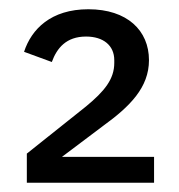

<svg xmlns="http://www.w3.org/2000/svg" viewBox="-20 -724 386 415"><path d="M313 -385H114L203 -452C261 -494 302 -535 302 -594C302 -658 255 -704 171 -704C90 -704 48 -661 32 -612L92 -590C103 -620 123 -645 166 -645C203 -645 227 -626 227 -594V-588C227 -553 206 -527 166 -494L38 -392V-329H313Z"/></svg>

Font: IBM Plex Thai Looped Text
Style: Regular
Weight: 450
Designer: Mike Abbink, Paul van der Laan, Pieter van Rosmalen, Ben Mitchell, Mark Frömberg
Foundry: Bold Monday
Version: Version 1.0